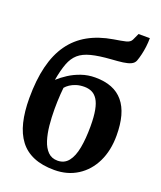

<svg xmlns="http://www.w3.org/2000/svg" viewBox="-158 -970 903 1077"><g transform="rotate(20 293.5 -431.0)"><path d="M296 9Q224 9 172.8 -12.5Q121.5 -34 89.5 -76.2Q57.5 -118.5 42.5 -180.2Q27.5 -242 27.5 -322.5Q27.5 -431 47.8 -512.8Q68 -594.5 109 -652Q150 -709.5 212.2 -744.5Q274.5 -779.5 358.5 -793.5Q403.5 -800.5 428.8 -806.5Q454 -812.5 462 -829.5L480.5 -869.5H548Q548 -843.5 544.8 -817.8Q541.5 -792 536 -768.8Q530.5 -745.5 523.5 -726.5Q517 -710.5 499.2 -702.2Q481.5 -694 453.5 -690.2Q425.5 -686.5 386 -684Q313.5 -679 267.8 -667.2Q222 -655.5 195.2 -632Q168.5 -608.5 153.5 -568.8Q138.5 -529 127.5 -467.5Q151 -489 183 -509.8Q215 -530.5 254 -544Q293 -557.5 336.5 -557.5Q393 -557.5 434.8 -541Q476.5 -524.5 504.2 -491.2Q532 -458 545.8 -408Q559.5 -358 559.5 -291.5Q559.5 -202 526.5 -134.2Q493.5 -66.5 434 -28.8Q374.5 9 296 9ZM295.5 -46.5Q336 -46.5 360 -76.8Q384 -107 394.2 -162Q404.5 -217 404.5 -290.5Q404.5 -348.5 397.2 -386.8Q390 -425 375.8 -447Q361.5 -469 341.8 -478.2Q322 -487.5 297 -487.5Q270.5 -487.5 249.2 -480.8Q228 -474 212.8 -463.8Q197.5 -453.5 188 -442Q186 -425 184.5 -402.8Q183 -380.5 182.2 -357.2Q181.5 -334 181.5 -313.5Q181.5 -263.5 186.2 -216Q191 -168.5 203.2 -130Q215.5 -91.5 238 -69Q260.5 -46.5 295.5 -46.5Z"/></g></svg>

Font: Merriweather 36pt
Style: Bold
Weight: 700
Designer: Eben Sorkin
Foundry: Eben Sorkin
Version: Version 2.100